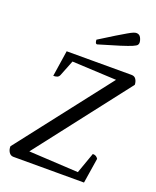

<svg xmlns="http://www.w3.org/2000/svg" viewBox="-157 -957 854 1048"><g transform="rotate(20 269.5 -432.5)"><path d="M51 0Q34 0 24.5 -15Q15 -30 16 -49L454 -613L468 -585L159 -600L180 -609L140 -508Q136 -498 127.5 -494Q119 -490 104 -490L127 -641H504Q522 -641 530.5 -627Q539 -613 539 -596L104 -34L99 -59L428 -41L405 -28L453 -163Q465 -163 472 -158.5Q479 -154 484 -146L461 0ZM270 -733Q263 -733 260.5 -740.5Q258 -748 258 -756Q313 -791 348 -812Q383 -833 403.5 -845Q424 -857 434.5 -861Q445 -865 451 -865Q469 -865 477 -849.5Q485 -834 485 -820Q485 -813 480.5 -807Q476 -801 456.5 -792.5Q437 -784 393 -770Q349 -756 270 -733Z"/></g></svg>

Font: Petrona
Style: Italic
Weight: 400
Italic angle: -9°
Designer: Ringo R. Seeber
Foundry: Ringo R. Seeber
Version: Version 2.001; ttfautohint (v1.8.3)